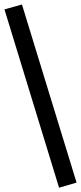

<svg xmlns="http://www.w3.org/2000/svg" viewBox="-38 -791 370 879"><path d="M232.4 68.4 -17.6 -748 62.5 -770.5 312.5 44.9Z"/></svg>

Font: Min Sans Medium
Style: Regular
Weight: 500
Designer: Jinseong-Kim, NotoSansCJK, Nunito
Foundry: Jinseong-Kim
Version: Version 1.400;Glyphs 3.1.2 (3151)